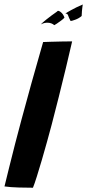

<svg xmlns="http://www.w3.org/2000/svg" viewBox="-24 -850 398 877"><path d="M126.5 7.5Q101 7.5 62.2 6.5Q23.5 5.5 -3.5 1.5Q4.5 -32 17.5 -84Q30.5 -136 45.2 -193.8Q60 -251.5 74 -303Q94.5 -379.5 119.5 -469.5Q144.5 -559.5 173 -658Q182.5 -658.5 207.8 -659.2Q233 -660 260.5 -660.5Q288 -661 305.5 -661Q292.5 -604.5 276.8 -538.8Q261 -473 244.2 -406.2Q227.5 -339.5 212 -280.5Q202.5 -245 190.8 -202.5Q179 -160 166.8 -118.2Q154.5 -76.5 144 -43Q133.5 -9.5 126.5 7.5ZM354 -829.5Q354.5 -832 352.2 -816.8Q350 -801.5 349 -777Q336.5 -766 319.8 -760Q303 -754 298.5 -754Q290 -770 287.2 -779.2Q284.5 -788.5 274.5 -788Q279.5 -792 301.5 -804.2Q323.5 -816.5 354 -829.5ZM237 -797.5Q240 -804.5 252.2 -795.8Q264.5 -787 270.5 -769.5Q266.5 -764.5 256.2 -756.8Q246 -749 236.2 -742.5Q226.5 -736 224 -735Q212 -745.5 195 -746.2Q178 -747 162.5 -738.5Q166 -743.5 187.8 -761Q209.5 -778.5 237 -797.5Z"/></svg>

Font: Grandstander SemiBold
Style: Italic
Weight: 600
Italic angle: -15°
Designer: Tyler Finck
Foundry: Etcetera Type Co
Version: Version 1.200; ttfautohint (v1.8.3)